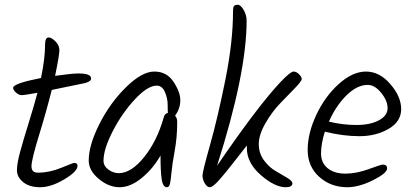

<svg xmlns="http://www.w3.org/2000/svg" viewBox="-20 -802 1724 805"><path d="M197 -425Q175 -337 143.5 -234.5Q112 -132 112 -105Q112 -78 139 -78Q187 -78 237 -98.5Q287 -119 291 -119Q305 -119 305 -107Q305 -83 249.5 -50Q194 -17 148.5 -17Q103 -17 77 -38.5Q51 -60 51 -88Q51 -116 64 -164Q77 -212 100.5 -287.5Q124 -363 137 -413Q82 -403 70.5 -403Q59 -403 47 -414Q35 -425 35 -434Q35 -452 152 -475Q169 -558 169 -615Q169 -645 184 -645Q196 -645 212.5 -628.5Q229 -612 229 -591.5Q229 -571 211 -484Q281 -494 310 -494Q362 -494 362 -473Q362 -461 338 -454Z M714 -317Q723 -307 723 -291Q723 -227 712.5 -170Q702 -113 699 -79Q696 -45 692.5 -31Q689 -17 680 -17Q663 -17 658 -49.5Q653 -82 653 -150Q622 -95 574.5 -56Q527 -17 481.5 -17Q436 -17 394 -52Q352 -87 352 -129Q352 -193 396.5 -281.5Q441 -370 508 -436Q575 -502 627 -502Q679 -502 707.5 -459Q736 -416 736 -381.5Q736 -347 714 -317ZM684 -329Q683 -336 683 -362.5Q683 -389 671.5 -416Q660 -443 637 -443Q599 -443 545.5 -385.5Q492 -328 453 -252.5Q414 -177 414 -128Q414 -106 434.5 -91Q455 -76 478 -76Q530 -76 584 -143Q638 -210 666 -308Q669 -325 684 -329Z M1206 -34Q1206 -17 1178 -17Q1132 -17 1073.5 -68Q1015 -119 1015 -181V-192Q929 -81 900.5 -49Q872 -17 860 -17Q848 -17 838.5 -33.5Q829 -50 829 -66Q829 -82 861 -195.5Q893 -309 925 -468Q957 -627 957 -755Q957 -771 961 -776.5Q965 -782 977 -782Q989 -782 1001.5 -760.5Q1014 -739 1014 -715Q1014 -495 890 -107Q1060 -356 1156 -458Q1198 -502 1210.5 -502Q1223 -502 1234 -490.5Q1245 -479 1245 -470.5Q1245 -462 1217 -433Q1189 -404 1155 -369Q1121 -334 1093 -285.5Q1065 -237 1065 -198Q1065 -159 1087 -129.5Q1109 -100 1135.5 -85Q1162 -70 1184 -56.5Q1206 -43 1206 -34Z M1342 -250Q1326 -199 1326 -159Q1326 -119 1354 -96.5Q1382 -74 1428 -74Q1474 -74 1526 -93Q1578 -112 1585 -112Q1603 -112 1603 -96Q1603 -76 1544 -46.5Q1485 -17 1436 -17Q1367 -17 1318.5 -60.5Q1270 -104 1270 -173.5Q1270 -243 1306 -320Q1342 -397 1400 -449.5Q1458 -502 1514.5 -502Q1571 -502 1616.5 -449.5Q1662 -397 1662 -344.5Q1662 -292 1609 -261.5Q1556 -231 1487 -231Q1418 -231 1342 -250ZM1522 -446Q1477 -446 1432.5 -402Q1388 -358 1359 -292Q1417 -278 1474.5 -278Q1532 -278 1568.5 -297.5Q1605 -317 1605 -348.5Q1605 -380 1578 -413Q1551 -446 1522 -446Z"/></svg>

Font: Kalam Light
Style: Regular
Weight: 300
Version: Version 2.001;PS 1.0;hotconv 1.0.79;makeotf.lib2.5.61930; tt